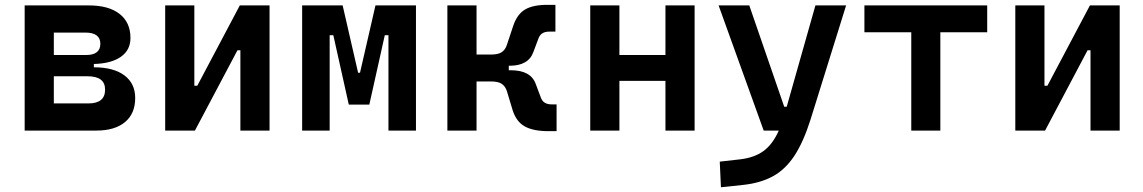

<svg xmlns="http://www.w3.org/2000/svg" viewBox="-20 -540 4728 794"><path d="M82 0V-517.6H347.7Q429.7 -517.6 474.6 -482.4Q519.5 -447.3 519.5 -382.8Q519.5 -333 480 -305.2Q440.4 -277.3 368.2 -275.4V-261.7Q449.7 -261.7 494.4 -228.3Q539.1 -194.8 539.1 -134.8Q539.1 -70.3 497.1 -35.2Q455.1 0 377.9 0ZM202.6 -112.3H345.7Q414.6 -112.3 414.6 -169.4Q414.6 -224.6 342.3 -224.6H202.6ZM202.6 -312.5H335.9Q395 -312.5 395 -358.9Q395 -405.3 332.5 -405.3H202.6Z M663.1 0V-517.6H783.7V-185.5H795.9L971.7 -517.6H1094.7V0H974.1V-332H961.9L786.1 0Z M1229.5 0V-517.6H1397L1460.9 -239.3H1468.8L1532.7 -517.6H1700.2V0H1586.4V-394.5H1571.3L1507.3 -107.4H1422.4L1358.4 -394.5H1343.3V0Z M1830.1 0V-517.6H1950.7V-314.5H2011.7Q2040.5 -314.5 2055.2 -324.5Q2069.8 -334.5 2076.2 -354.5L2102.5 -433.6Q2118.7 -481.4 2151.4 -500.7Q2184.1 -520 2243.2 -520H2276.9V-409.2H2251Q2217.8 -409.2 2207.5 -382.8L2186 -325.7Q2166 -268.1 2087.4 -268.1H2084V-249.5H2092.3Q2175.8 -249.5 2195.8 -191.9L2217.3 -134.8Q2227.5 -108.4 2260.7 -108.4H2281.7V2.4H2248Q2185.5 2.4 2150.4 -17.1Q2115.2 -36.6 2100.1 -84L2076.2 -163.1Q2069.8 -183.1 2055.2 -193.1Q2040.5 -203.1 2011.7 -203.1H1950.7V0Z M2731.9 0V-205.6H2541.5V0H2420.9V-517.6H2541.5V-312.5H2731.9V-517.6H2852.5V0Z M2961.4 234.4 2956.5 128.4 3042.5 118.7Q3099.6 111.8 3137.2 84.7Q3174.8 57.6 3200.7 0H3138.2L2951.7 -517.6H3078.6L3223.1 -98.6H3233.4L3352.1 -517.6H3479L3332 -45.9Q3302.7 46.9 3265.4 103.8Q3228 160.6 3176.8 188.7Q3125.5 216.8 3054.2 224.6Z M3748.5 0V-406.7H3554.7V-517.6H4062.5V-406.7H3868.7V0Z M4178.7 0V-517.6H4299.3V-185.5H4311.5L4487.3 -517.6H4610.4V0H4489.7V-332H4477.5L4301.8 0Z"/></svg>

Font: Cascadia Mono NF SemiBold
Style: Regular
Weight: 600
Monospace: yes
Designer: Aaron Bell
Foundry: Saja Typeworks
Version: Version 2404.023; ttfautohint (v1.8.4)